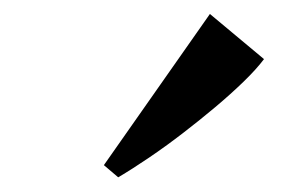

<svg xmlns="http://www.w3.org/2000/svg" viewBox="-20 -842 397 268"><path d="M125 -611.5 273 -822.5 348.5 -759.5Q338 -745.5 320.2 -728.2Q302.5 -711 280.5 -692.5Q258.5 -674 234.8 -655.8Q211 -637.5 187.8 -621.8Q164.5 -606 145 -594.5Z"/></svg>

Font: Merriweather 96pt Medium
Style: Italic
Weight: 500
Italic angle: -7.8°
Version: Version 2.101